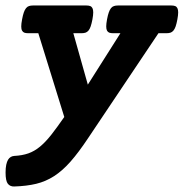

<svg xmlns="http://www.w3.org/2000/svg" viewBox="-24 -471 663 693"><path d="M77.6 -351.1Q69.3 -351.1 64 -353Q58.6 -355 55.7 -360.4Q52.7 -365.7 52.7 -375.5Q52.7 -385.3 55.7 -400.9Q58.6 -416.5 62 -426.3Q65.4 -436 70.1 -441.7Q74.7 -447.3 80.8 -449.2Q86.9 -451.2 95.2 -451.2H287.6Q295.9 -451.2 301.3 -449.2Q306.6 -447.3 309.6 -441.7Q312.5 -436 312.5 -426.3Q312.5 -416.5 309.6 -400.9Q306.6 -385.3 303.2 -375.5Q299.8 -365.7 295.2 -360.4Q290.5 -355 284.4 -353Q278.3 -351.1 270 -351.1H240.7L293 -165.5L410.6 -351.1H384.3Q376 -351.1 370.6 -353Q365.2 -355 362.3 -360.4Q359.4 -365.7 359.4 -375.5Q359.4 -385.3 362.3 -400.9Q365.2 -416.5 368.7 -426.3Q372.1 -436 376.7 -441.7Q381.3 -447.3 387.5 -449.2Q393.6 -451.2 401.9 -451.2H594.2Q602.5 -451.2 607.9 -449.2Q613.3 -447.3 616.2 -441.7Q619.1 -436 619.1 -426.3Q619.1 -416.5 616.2 -400.9Q613.3 -385.3 609.9 -375.5Q606.4 -365.7 601.8 -360.4Q597.2 -355 591.1 -353Q585 -351.1 576.7 -351.1H547.9L293.9 27.8Q259.8 79.1 230.7 112.1Q201.7 145 171.4 164.6Q141.1 184.1 106.7 192.4Q72.3 200.7 27.3 202.1Q12.7 202.6 4.4 192.4Q-3.9 182.1 -3.9 151.9Q-3.9 135.3 -1.5 123.8Q1 112.3 5.1 105.5Q9.3 98.6 14.9 95.5Q20.5 92.3 27.3 91.8Q56.6 90.3 78.6 82.5Q100.6 74.7 120.6 58.1Q140.6 41.5 161.1 15.4Q181.6 -10.7 208 -48.8L114.3 -351.1Z"/></svg>

Font: Courier Prime
Style: Bold Italic
Weight: 700
Monospace: yes
Designer: Alan Dague-Greene
Foundry: Quote-Unquote Apps
Version: Version 1.202